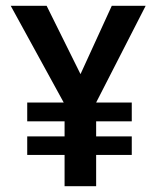

<svg xmlns="http://www.w3.org/2000/svg" viewBox="-20 -643 540 663"><path d="M312 0H203V-108H74V-172H203V-224H74V-289H200L17 -623H141L258 -387L366 -623H483L312 -289H435V-224H312V-172H435V-108H312Z"/></svg>

Font: Ligconsolata
Style: Bold
Weight: 700
Monospace: yes
Designer: Raph Levien, Cyreal, Brenton Simpson
Foundry: Raph Levien, Cyreal, Google
Version: Version 3.001; ttfautohint (v1.8.2.53-6de2)